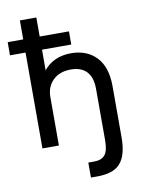

<svg xmlns="http://www.w3.org/2000/svg" viewBox="-107 -767 779 1034"><g transform="rotate(-10 282.5 -250.0)"><path d="M305 118H338Q378 118 396.5 95Q415 72 415 15V-265Q415 -329 385 -360.5Q355 -392 300 -392Q237 -392 201 -356.5Q165 -321 165 -265V0H75V-524H-10V-596H75V-700H165V-596H325V-524H165V-411Q190 -443 228 -460.5Q266 -478 315 -478Q402 -478 453.5 -423.5Q505 -369 505 -265V15Q505 65 495 100.5Q485 136 465 158Q445 180 413 190Q381 200 338 200H305Z"/></g></svg>

Font: Retni Sans Medium
Style: Regular
Weight: 500
Designer: Vitaly Kuzmin
Foundry: ParaType Ltd.
Version: Version 1.00;March 2, 2019;FontCreator 11.5.0.2425 64-bit; t